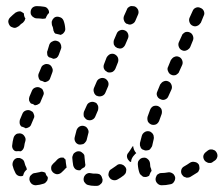

<svg xmlns="http://www.w3.org/2000/svg" viewBox="-20 -585 730 627"><path d="M314 9Q313 12 310 15Q307 18 304 20Q300 22 296 22Q292 22 289 22Q277 22 267 19Q263 18 260 15Q257 12 255 9Q253 5 253 1Q253 -3 254 -6Q255 -10 258 -13Q260 -16 264 -18Q268 -20 272 -20Q275 -20 279 -19Q283 -18 288 -18Q291 -18 294 -18Q300 -18 305 -16Q310 -13 312 -8Q313 -4 315 1Q315 1 315 1Q315 1 315 1Q315 5 314 9ZM129 11Q132 8 134 5Q135 2 136 -1Q136 -4 136 -7Q136 -7 135 -8Q130 -13 128 -21Q124 -23 119 -24Q114 -25 110 -23Q102 -21 95 -20Q91 -20 87 -18Q84 -16 81 -13Q78 -10 77 -7Q76 -3 76 1Q77 9 83 15Q89 20 97 20Q110 19 122 15Q126 14 129 11ZM548 9Q553 2 552 -6Q551 -10 549 -13Q547 -17 543 -19Q540 -21 536 -22Q532 -23 528 -22Q518 -20 508 -20Q504 -20 501 -19Q497 -17 494 -15Q491 -12 490 -8Q488 -4 488 0Q488 8 494 14Q500 20 508 20Q522 20 535 17Q544 16 548 9ZM390 -19Q392 -23 392 -27Q393 -31 392 -34Q391 -38 388 -41Q386 -43 384 -45Q378 -49 372 -49Q365 -49 360 -44Q352 -38 344 -33Q340 -31 338 -28Q336 -25 335 -21Q334 -17 334 -13Q335 -9 337 -6Q341 1 349 3Q357 5 364 1Q375 -5 385 -13Q388 -16 390 -19ZM628 -25Q630 -29 631 -32Q632 -36 631 -40Q631 -44 629 -48Q624 -55 616 -56Q608 -58 601 -54Q591 -47 582 -42Q574 -38 572 -30Q570 -22 574 -15Q576 -12 579 -9Q582 -7 586 -6Q589 -4 593 -5Q597 -5 601 -7Q611 -13 622 -20Q626 -22 628 -25ZM455 -7Q451 -7 447 -8Q444 -10 441 -13Q438 -15 436 -19Q431 -32 430 -49Q430 -53 431 -57Q432 -60 435 -63Q437 -66 441 -68Q445 -70 449 -70Q457 -71 463 -65Q469 -60 470 -51Q470 -41 473 -35Q474 -33 474 -31Q475 -29 475 -27Q471 -22 469 -16Q468 -14 467 -11Q466 -11 465 -10Q464 -9 463 -9Q459 -7 455 -7ZM21 -45Q20 -53 24 -60Q28 -67 36 -69Q40 -69 44 -69Q48 -68 51 -66Q55 -64 57 -61Q59 -58 60 -54Q62 -45 66 -38Q66 -37 67 -35Q67 -33 68 -32Q66 -30 64 -28Q58 -22 56 -13Q55 -12 55 -11Q48 -8 40 -11Q33 -14 30 -21Q24 -32 21 -45ZM180 -21Q174 -16 166 -16Q158 -17 152 -23Q150 -26 148 -29Q147 -33 147 -37Q147 -41 149 -45Q151 -48 154 -51Q161 -57 167 -64Q171 -68 177 -70Q182 -71 188 -70Q191 -66 194 -64Q195 -52 197 -41Q197 -39 198 -38Q197 -38 197 -37Q197 -37 196 -37Q188 -28 180 -21ZM216 -70Q216 -74 218 -78Q219 -82 222 -85Q225 -87 228 -89Q232 -91 236 -91Q240 -91 243 -90Q247 -88 250 -85Q253 -83 255 -79Q256 -76 256 -72Q257 -61 258 -52Q259 -49 259 -46Q258 -42 256 -39Q255 -39 254 -38Q247 -35 242 -29Q234 -28 227 -32Q221 -37 219 -45Q217 -57 216 -70ZM690 -74Q691 -82 686 -89Q684 -92 681 -94Q677 -96 673 -97Q669 -97 666 -97Q662 -96 658 -93L653 -89Q646 -84 644 -76Q643 -68 648 -61Q650 -58 654 -56Q657 -54 661 -53Q665 -53 669 -53Q673 -54 676 -57L682 -61Q688 -65 690 -74ZM398 -64Q396 -67 395 -71Q394 -75 395 -79Q396 -83 399 -86Q405 -94 411 -104Q411 -105 412 -106Q414 -107 415 -108Q415 -107 415 -107Q416 -98 421 -90Q423 -87 425 -85Q421 -82 418 -78Q412 -72 409 -63Q408 -59 408 -56Q406 -56 405 -57Q404 -57 403 -58Q400 -61 398 -64ZM20 -104Q19 -108 20 -112Q21 -123 24 -134Q25 -138 27 -141Q29 -144 33 -147Q36 -149 40 -149Q44 -150 48 -149Q56 -147 60 -140Q65 -133 63 -125Q60 -116 59 -107Q58 -101 55 -97Q52 -93 48 -91Q47 -91 47 -91Q40 -92 32 -91Q30 -92 27 -93Q25 -95 23 -97Q21 -100 20 -104ZM437 -110Q438 -106 440 -102Q442 -99 445 -97Q449 -95 453 -94Q457 -93 460 -94Q464 -94 468 -96Q471 -98 473 -102Q476 -105 477 -109Q479 -119 482 -131Q483 -135 482 -139Q482 -143 480 -146Q478 -150 475 -152Q472 -155 468 -156Q460 -158 453 -154Q445 -149 443 -141Q440 -129 437 -118Q437 -114 437 -110ZM230 -160Q233 -168 240 -172Q248 -176 256 -173Q263 -171 267 -163Q271 -156 268 -148Q265 -138 263 -128Q262 -124 259 -121Q257 -118 254 -116Q252 -114 249 -114Q246 -113 244 -113Q241 -113 238 -113Q230 -115 226 -122Q222 -129 224 -137Q227 -149 230 -160ZM44 -186Q44 -190 45 -194L53 -213Q56 -221 64 -224Q72 -227 79 -224Q83 -222 86 -220Q89 -217 90 -213Q92 -209 92 -205Q92 -201 90 -198L82 -179Q80 -173 75 -170Q70 -167 64 -166Q59 -169 53 -171Q52 -171 51 -171Q49 -173 47 -175Q46 -177 45 -179Q44 -182 44 -186ZM463 -188Q467 -181 475 -178Q483 -176 490 -179Q497 -183 500 -191L508 -213Q510 -221 507 -229Q503 -236 495 -239Q487 -241 480 -238Q473 -234 470 -226L462 -204Q460 -196 463 -188ZM253 -212Q253 -216 254 -220L263 -240Q266 -248 274 -251Q282 -254 289 -251Q293 -250 296 -247Q298 -244 300 -240Q301 -237 301 -233Q301 -229 300 -225L291 -204Q288 -197 281 -194Q275 -191 267 -193Q265 -194 264 -194Q260 -196 258 -199Q256 -201 254 -204Q253 -208 253 -212ZM76 -269 84 -288Q87 -296 95 -299Q103 -302 110 -299Q114 -297 117 -295Q120 -292 121 -288Q123 -284 123 -280Q123 -277 121 -273L113 -254Q112 -250 109 -247Q106 -245 102 -243Q100 -242 98 -242Q96 -241 94 -241Q91 -243 88 -245Q85 -246 81 -247Q77 -251 75 -257Q74 -263 76 -269ZM493 -272Q496 -264 504 -261Q512 -257 519 -260Q527 -263 530 -271L540 -293Q543 -300 540 -308Q537 -316 530 -319Q526 -321 522 -321Q518 -321 514 -319Q511 -318 508 -315Q505 -312 503 -309L494 -287Q490 -279 493 -272ZM287 -298 296 -319Q299 -326 307 -329Q314 -332 322 -329Q329 -326 333 -318Q336 -311 333 -303L324 -282Q321 -275 314 -272Q307 -269 299 -271Q299 -271 298 -272Q297 -272 296 -272Q289 -276 287 -283Q284 -291 287 -298ZM106 -344 114 -363Q115 -367 118 -370Q120 -372 124 -374Q128 -376 131 -376Q135 -376 139 -375Q147 -372 150 -364Q154 -357 151 -349L144 -330Q143 -326 140 -323Q137 -320 134 -319Q132 -318 129 -317Q127 -317 125 -317Q122 -318 119 -320Q115 -321 112 -322Q107 -326 106 -332Q104 -338 106 -344ZM529 -352Q532 -344 539 -341Q543 -339 547 -339Q551 -339 554 -340Q558 -342 561 -345Q564 -347 565 -351L575 -373Q578 -380 575 -388Q572 -396 565 -399Q561 -401 557 -401Q553 -401 549 -399Q546 -398 543 -395Q540 -392 538 -389L529 -367Q525 -360 529 -352ZM320 -376 328 -397Q332 -404 339 -408Q347 -411 354 -408Q362 -404 365 -397Q368 -389 365 -381L357 -361Q354 -354 347 -350Q339 -347 332 -349Q331 -350 330 -350Q330 -350 329 -351Q322 -354 319 -362Q317 -369 320 -376ZM134 -412Q133 -416 135 -419L141 -439Q144 -447 152 -450Q159 -454 167 -451Q171 -450 174 -447Q177 -444 178 -441Q180 -437 180 -433Q181 -429 179 -425L172 -406Q170 -400 165 -396Q160 -393 154 -393Q150 -395 147 -396Q144 -397 140 -398Q139 -399 137 -401Q136 -402 135 -404Q134 -408 134 -412ZM564 -432Q567 -424 574 -421Q578 -419 582 -419Q586 -419 590 -421Q593 -422 596 -425Q599 -427 601 -431L610 -453Q613 -460 610 -468Q607 -476 600 -479Q596 -481 592 -481Q588 -481 585 -480Q581 -478 578 -475Q575 -473 574 -469L564 -447Q561 -440 564 -432ZM351 -447Q351 -451 352 -454L361 -475Q364 -483 372 -486Q379 -489 387 -486Q395 -483 398 -475Q401 -467 398 -460L389 -439Q386 -432 379 -428Q372 -425 365 -428Q364 -428 363 -428Q362 -429 362 -429Q358 -431 356 -433Q354 -436 352 -439Q351 -443 351 -447ZM156 -482Q154 -485 154 -489Q153 -497 150 -502Q149 -506 149 -510Q148 -514 150 -517Q151 -521 154 -524Q156 -527 160 -529Q167 -532 175 -529Q183 -527 187 -519Q192 -507 193 -492Q194 -485 189 -479Q185 -473 177 -471Q176 -472 175 -472Q168 -474 162 -475Q161 -475 161 -475Q161 -475 160 -476Q157 -478 156 -482ZM60 -517Q62 -521 63 -525Q61 -527 60 -530Q58 -535 58 -541Q55 -544 52 -545Q50 -547 46 -548Q42 -548 38 -547Q35 -546 31 -544Q22 -537 13 -528Q7 -522 7 -514Q8 -506 13 -500Q16 -497 20 -496Q24 -494 28 -494Q32 -494 35 -496Q39 -498 42 -500Q48 -507 55 -511Q58 -514 60 -517ZM599 -512Q602 -504 609 -501Q613 -499 617 -499Q621 -499 625 -501Q628 -502 631 -505Q634 -508 636 -511L645 -533Q649 -540 646 -548Q643 -556 635 -559Q627 -563 620 -560Q612 -557 609 -549L599 -527Q596 -520 599 -512ZM385 -533 394 -553Q395 -557 398 -560Q401 -562 404 -564Q408 -566 412 -565Q416 -565 420 -564Q427 -561 431 -553Q434 -545 431 -538L422 -517Q419 -510 412 -507Q405 -503 398 -506Q397 -506 396 -507Q395 -507 394 -507Q387 -511 385 -518Q382 -525 385 -533ZM100 -525Q96 -525 92 -527Q89 -529 86 -531Q83 -534 81 -538Q80 -541 80 -545Q80 -554 86 -560Q92 -565 100 -565Q112 -565 124 -563Q132 -562 136 -556Q141 -550 140 -542Q139 -541 137 -540Q132 -533 129 -525Q126 -524 123 -524Q120 -523 116 -524Q108 -525 100 -525Z"/></svg>

Font: FRB American Cursive Dashed
Style: Bold Italic
Weight: 700
Italic angle: -25°
Version: Version 2.0;Modular Font Editor K font №1